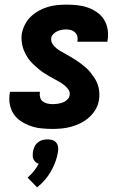

<svg xmlns="http://www.w3.org/2000/svg" viewBox="-20 -548 540 828"><path d="M206 8Q182 8 158 5.5Q134 3 112.5 -4.5Q91 -12 71.5 -24.5Q52 -37 39.5 -55.5Q27 -74 22.5 -97.5Q18 -121 22 -145L23 -152H152V-150Q150 -139 153 -128Q156 -117 164.5 -110.5Q173 -104 184 -101.5Q195 -99 206 -99Q217 -99 228 -100.5Q239 -102 249.5 -105.5Q260 -109 269 -117Q278 -125 280 -136Q283 -150 275.5 -161Q268 -172 258 -180Q248 -188 237 -194.5Q226 -201 214.5 -207Q203 -213 192 -219.5Q181 -226 170 -233Q159 -240 149.5 -248Q140 -256 130.5 -264.5Q121 -273 112.5 -282.5Q104 -292 97.5 -302.5Q91 -313 85.5 -325Q80 -337 77 -349.5Q74 -362 73 -375.5Q72 -389 74 -403Q78 -423 87.5 -442Q97 -461 112.5 -476Q128 -491 147 -501.5Q166 -512 186 -518Q206 -524 226.5 -526Q247 -528 267 -528Q291 -528 314 -525.5Q337 -523 358.5 -515.5Q380 -508 398.5 -495Q417 -482 428.5 -463.5Q440 -445 444 -422Q448 -399 444 -375L443 -368H314V-371Q316 -381 313.5 -391Q311 -401 304 -408Q297 -415 287 -418Q277 -421 267 -421Q257 -421 247.5 -419.5Q238 -418 228.5 -414Q219 -410 211 -402Q203 -394 201 -385Q199 -371 206 -359.5Q213 -348 223 -340Q233 -332 244.5 -325.5Q256 -319 267 -313Q278 -307 288.5 -300.5Q299 -294 310 -287Q321 -280 331 -272Q341 -264 351 -255.5Q361 -247 368.5 -237.5Q376 -228 383.5 -217.5Q391 -207 396.5 -195.5Q402 -184 405 -171Q408 -158 408.5 -144.5Q409 -131 407 -118Q404 -97 393 -77.5Q382 -58 365.5 -43Q349 -28 329.5 -18Q310 -8 289 -2Q268 4 247 6Q226 8 206 8ZM140 260 99 218Q114 205 126 190Q138 175 147 158Q139 156 133.5 151Q128 146 124.5 139Q121 132 121 123.5Q121 115 122 107Q124 96 128.5 85.5Q133 75 142.5 67Q152 59 163 56Q174 53 185 53Q196 53 206 56Q216 59 222.5 67Q229 75 230.5 85.5Q232 96 230 107Q227 128 219 149.5Q211 171 200 190.5Q189 210 173.5 228Q158 246 140 260Z"/></svg>

Font: Iosevka Curly Heavy
Style: Italic
Weight: 900
Italic angle: -9°
Monospace: yes
Designer: Belleve Invis
Foundry: Belleve Invis
Version: Version 22.1.2; ttfautohint (v1.8.4)